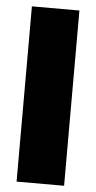

<svg xmlns="http://www.w3.org/2000/svg" viewBox="-53 -761 397 794"><g transform="rotate(5 145.5 -364.0)"><path d="M244.1 -727.5V0H46.9V-727.5Z"/></g></svg>

Font: Inter Black
Style: Regular
Weight: 900
Designer: Rasmus Andersson
Foundry: rsms
Version: Version 4.000;git-a52131595